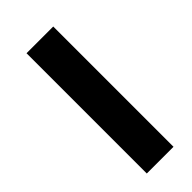

<svg xmlns="http://www.w3.org/2000/svg" viewBox="15 -1154 508 508"><g transform="rotate(45 269.0 -900.0)"><path d="M59 -850V-950H509V-850Z"/></g></svg>

Font: Serreria Sobria
Style: Medium
Weight: 500
Version: Version 001.000